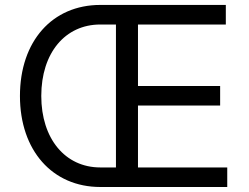

<svg xmlns="http://www.w3.org/2000/svg" viewBox="-20 -747 993 767"><path d="M380.7 0H887.8V-78.1H531.2V-325.3H859.4V-403.4H531.2V-649.1H882.1V-727.3H380.7C188.9 -727.3 59.7 -582.4 59.7 -363.6C59.7 -146.3 188.9 0 380.7 0ZM144.9 -363.6C144.9 -535.5 240.1 -649.1 380.7 -649.1H443.2V-78.1H380.7C240.1 -78.1 144.9 -193.2 144.9 -363.6Z"/></svg>

Font: Magic Ui Pro
Style: Regular
Weight: 400
Designer: Stefan Endress, Andreas Faust
Version: Version 1.000;FEAKit 1.0